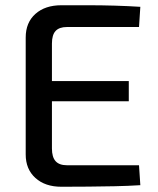

<svg xmlns="http://www.w3.org/2000/svg" viewBox="-20 -711 604 732"><path d="M214 -691Q264 -691 315.5 -691Q367 -691 417.5 -689.5Q468 -688 515 -685L510 -608H235Q206 -608 192 -593Q178 -578 178 -545V-145Q178 -112 192 -96.5Q206 -81 235 -81H510L515 -5Q468 -2 417.5 -1Q367 0 315.5 0.5Q264 1 214 1Q152 1 115 -32.5Q78 -66 78 -122V-568Q78 -625 115 -658Q152 -691 214 -691ZM95 -402H471V-325H95Z"/></svg>

Font: Exo 2 Medium
Style: Regular
Weight: 500
Designer: Natanael Gama
Foundry: Natanael Gama
Version: Version 2.010